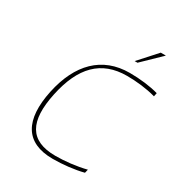

<svg xmlns="http://www.w3.org/2000/svg" viewBox="-203 -1020 1095 1169"><g transform="rotate(30 344.0 -435.5)"><path d="M683 -629 688 -654C632 -670 557 -679 485 -679C291 -679 169 -554 123 -338C76 -116 145 9 339 9C410 9 490 0 552 -16L558 -41C487 -23 409 -15 344 -15C162 -15 105 -123 150 -335C195 -547 298 -655 480 -655C544 -655 620 -647 683 -629ZM474 -756H494L622 -880H586Z"/></g></svg>

Font: LT Wave Mono Thin
Style: Italic
Weight: 100
Designer: Daniel Lyons
Version: Version 2.5 (Glyphs App)